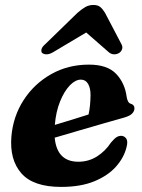

<svg xmlns="http://www.w3.org/2000/svg" viewBox="-20 -740 571 774"><path d="M490 -146.5Q480 -105 447.8 -68.5Q415.5 -32 360.2 -9.2Q305 13.5 226.5 13.5Q114 13.5 66 -41.5Q18 -96.5 26 -190.5Q33 -271 75.2 -336.5Q117.5 -402 185.8 -440.8Q254 -479.5 338.5 -479.5Q413 -479.5 448.2 -442.2Q483.5 -405 490.5 -350Q492 -339.5 496 -331.8Q500 -324 506.5 -322Q522 -318 522 -303Q522 -292.5 513.2 -282.8Q504.5 -273 480.5 -266Q451.5 -258 402.2 -243.8Q353 -229.5 298.8 -213.8Q244.5 -198 200.5 -185Q209.5 -88 296 -88Q337 -88 370.8 -109.2Q404.5 -130.5 427.5 -165.5Q441 -181.5 449.8 -187Q458.5 -192.5 469 -192.5Q481.5 -192 489 -181.2Q496.5 -170.5 490 -146.5ZM306 -419Q284 -419 261.5 -395.8Q239 -372.5 222.2 -331.2Q205.5 -290 201 -236.5Q235 -246.5 271.8 -258Q308.5 -269.5 337 -278.5Q344.5 -312 345 -357Q345 -385 335 -402Q325 -419 306 -419ZM461 -527Q452 -521 440.2 -521Q428.5 -521 418.5 -529.5L327.5 -609L194 -529.5Q179.5 -521 167.8 -521Q156 -521 149.5 -527Q145 -532.5 147.5 -542Q150 -551.5 163.5 -563L292 -688Q309 -703 323.8 -711.5Q338.5 -720 356.5 -720Q374.5 -720 384.5 -711.5Q394.5 -703 403.5 -688L469 -563Q475.5 -551.5 472.2 -542Q469 -532.5 461 -527Z"/></svg>

Font: Fraunces 9pt S000
Style: Bold Italic
Weight: 700
Italic angle: -16°
Version: Version 1.000; ttfautohint (v1.8.3)